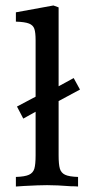

<svg xmlns="http://www.w3.org/2000/svg" viewBox="-20 -678 343 701"><path d="M265 -32V3Q256 2 239 2Q188 -2 152 -2Q123 -2 68 1L38 3V-32Q71 -33 86 -40Q101 -47 105.5 -62.5Q110 -78 110 -111V-270L65 -245L42 -289L110 -325V-531Q110 -559 105.5 -572.5Q101 -586 86 -592Q71 -598 38 -599V-633L175 -658L194 -651V-363L249 -393L272 -351L194 -309V-111Q194 -78 198.5 -62.5Q203 -47 217.5 -40Q232 -33 265 -32Z"/></svg>

Font: Gupter Medium
Style: Regular
Weight: 500
Designer: Octavio Pardo
Version: Version 1.000